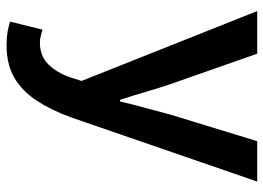

<svg xmlns="http://www.w3.org/2000/svg" viewBox="-132 -464 822 599"><g transform="rotate(90 279.5 -164.0)"><path d="M120 227Q97 227 79.5 224Q62 221 47 216L72 115Q80 117 90.5 120Q101 123 112 123Q155 123 181 96Q207 69 221 28L232 -7L14 -555H147L242 -284Q255 -246 266.5 -206Q278 -166 291 -127H296Q305 -166 316 -205.5Q327 -245 337 -284L420 -555H546L346 25Q323 88 293.5 133Q264 178 222.5 202.5Q181 227 120 227Z"/></g></svg>

Font: Noto Sans TC SemiBold
Style: Regular
Weight: 600
Designer: Ryoko NISHIZUKA  (kana, bopomofo & ideographs); Paul D. Hunt (Latin, Greek & Cyrillic); Sandoll Communications , Soo-you
Foundry: Adobe
Version: Version 2.004-H2;hotconv 1.0.118;makeotfexe 2.5.65603